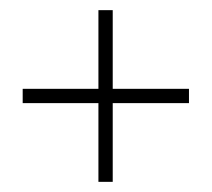

<svg xmlns="http://www.w3.org/2000/svg" viewBox="-20 -502 419 380"><path d="M174.8 -297.9H24.9V-326.2H174.8V-481.9H203.1V-326.2H354V-297.9H203.1V-142.1H174.8Z"/></svg>

Font: Moniqa Black Heading
Style: Regular
Weight: 900
Designer: Rajesh Rajput
Foundry: Rajesh Rajput
Version: Version 1.000